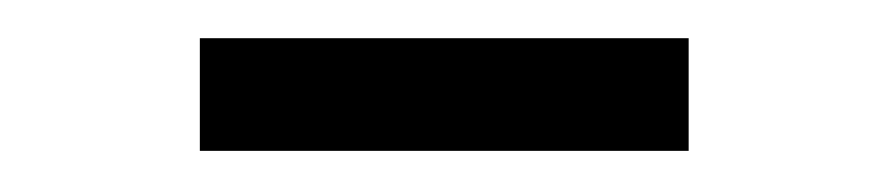

<svg xmlns="http://www.w3.org/2000/svg" viewBox="-20 -698 454 98"><path d="M331.5 -678.5V-621H82V-678.5Z"/></svg>

Font: Merriweather 96pt Light
Style: Regular
Weight: 300
Version: Version 2.100